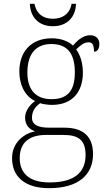

<svg xmlns="http://www.w3.org/2000/svg" viewBox="-20 -743 556 1003"><path d="M256 -606C332 -606 375 -655 377 -723H354C344 -669 305 -645 256 -645C207 -645 171 -669 160 -723H136C138 -655 181 -606 256 -606ZM236 240C390 240 466 170 466 62C466 -28 417 -76 317 -76H238C185 -76 147 -88 147 -128C147 -164 166 -187 190 -204C200 -199 235 -195 251 -195C359 -195 413 -264 413 -364C413 -418 397 -459 378 -485C401 -506 417 -522 444 -522C464 -522 471 -506 471 -473C490 -473 499 -489 499 -513C499 -538 484 -559 450 -559C410 -559 379 -525 361 -505C338 -527 299 -543 251 -543C141 -543 81 -471 81 -370C81 -307 105 -244 163 -215C141 -200 111 -167 111 -129C111 -89 134 -66 164 -57C105 -46 43 2 43 83C43 180 110 240 236 240ZM248 -225C173 -225 123 -268 123 -364C123 -468 173 -513 248 -513C328 -513 371 -468 371 -365C371 -262 327 -225 248 -225ZM239 210C121 210 83 151 83 83C83 -7 144 -38 219 -38H311C386 -38 427 -15 427 67C427 157 369 210 239 210Z"/></svg>

Font: Noto Serif Telugu ExtraLight
Style: Regular
Weight: 200
Designer: Jelle Bosma - Monotype Design Team
Foundry: Monotype Imaging Inc.
Version: Version 2.005